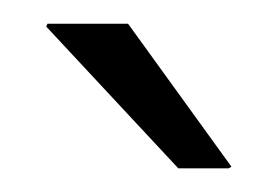

<svg xmlns="http://www.w3.org/2000/svg" viewBox="-20 -782 237 164"><path d="M177.7 -639.6 175.3 -638.2H132.3L19.5 -759.3L20.5 -761.7H89.4Z"/></svg>

Font: Roboto Slab LO Light
Style: Regular
Weight: 300
Designer: Google
Version: Version 2.000